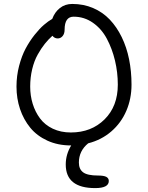

<svg xmlns="http://www.w3.org/2000/svg" viewBox="-20 -731 754 978"><path d="M340.8 9.8Q274.9 9.8 221.4 -14.6Q168 -39.1 134 -80.6Q100.1 -122.1 82 -175.8Q64 -229.5 64 -290Q64 -344.7 77.4 -395.8Q90.8 -446.8 110.8 -484.1Q130.9 -521.5 156.2 -553.5Q181.6 -585.4 203.9 -604.5Q226.1 -623.5 246.1 -634.8Q258.8 -669.4 285.2 -690.2Q311.5 -710.9 348.1 -710.9Q405.8 -710.9 454.6 -689.9Q503.4 -668.9 539.1 -631.3Q574.7 -593.8 599.9 -542.2Q625 -490.7 637.5 -429.2Q649.9 -367.7 649.9 -299.8Q649.9 -228 623.5 -166.5Q597.2 -105 546.9 -61.5Q496.6 -18.1 429.2 -1Q381.8 37.6 381.8 97.2Q381.8 130.9 403.8 147Q425.8 163.1 479 163.1Q508.8 163.1 521.5 169.9Q534.2 176.8 534.2 190.9Q534.2 227.1 464.8 227.1Q314.9 227.1 314.9 106.9Q314.9 55.2 342.8 9.8ZM340.8 -56.2Q445.3 -56.2 512.7 -123Q580.1 -189.9 580.1 -299.8Q580.1 -362.3 565.7 -422.6Q551.3 -482.9 524.4 -533.4Q497.6 -584 453.4 -615Q409.2 -646 355 -646Q309.1 -646 309.1 -580.1Q309.1 -559.1 298.8 -547.1Q288.6 -535.2 273.9 -535.2Q257.8 -535.2 247.1 -548.8Q226.6 -530.8 208.3 -507.8Q189.9 -484.9 172.1 -453.1Q154.3 -421.4 144 -378.9Q133.8 -336.4 133.8 -290Q133.8 -243.7 146.5 -202.4Q159.2 -161.1 183.8 -127.9Q208.5 -94.7 249 -75.4Q289.6 -56.2 340.8 -56.2Z"/></svg>

Font: Shantell Sans Normal
Style: Regular
Weight: 300
Designer: Stephen Nixon, Anya Danilova, Shantell Martin
Foundry: Arrow Type
Version: Version 1.006;[559af2be0]